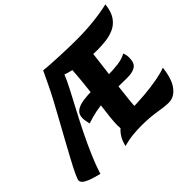

<svg xmlns="http://www.w3.org/2000/svg" viewBox="-208 -1083 1390 1390"><g transform="rotate(-45 487.0 -388.0)"><path d="M111 33Q53 19 21 6Q-11 -7 -23 -19.5Q-35 -32 -35 -44Q-35 -56 -16.5 -95.5Q2 -135 33 -192.5Q64 -250 100.5 -317Q137 -384 174.5 -451.5Q212 -519 244 -579Q276 -639 296 -681L348 -790Q380 -786 423 -783.5Q466 -781 512 -779Q558 -777 602 -776Q646 -775 679 -775Q765 -775 847.5 -783.5Q930 -792 1004 -809Q997 -742 970.5 -703Q944 -664 904.5 -645.5Q865 -627 820 -621.5Q775 -616 730 -616Q692 -616 648.5 -620Q605 -624 563 -630.5Q521 -637 487.5 -644.5Q454 -652 436 -660Q416 -612 383.5 -549.5Q351 -487 313 -415.5Q275 -344 237 -267Q199 -190 166 -114Q133 -38 111 33ZM382 19Q385 3 395 -23Q405 -49 426.5 -76Q448 -103 485.5 -121.5Q523 -140 581 -140Q662 -140 738 -146.5Q814 -153 875.5 -164.5Q937 -176 974 -191Q963 -87 922.5 -34Q882 19 826 19Q788 19 719.5 7.5Q651 -4 565 -4Q525 -4 478.5 0.5Q432 5 382 19ZM480 -29Q459 -49 452.5 -73.5Q446 -98 446 -128Q446 -159 451.5 -210.5Q457 -262 465.5 -326Q474 -390 482 -459Q490 -528 495.5 -595Q501 -662 501 -719L690 -721Q692 -712 692 -703Q692 -694 692 -683Q692 -651 685.5 -595Q679 -539 670 -470Q661 -401 652 -329Q643 -257 636.5 -191.5Q630 -126 630 -77Q630 -70 630 -64Q630 -58 630 -52ZM314 -280Q311 -295 307.5 -311.5Q304 -328 304 -343Q304 -383 331 -403Q358 -423 403.5 -429.5Q449 -436 504 -436Q518 -436 532.5 -435.5Q547 -435 562 -435Q577 -435 592 -434.5Q607 -434 621.5 -433.5Q636 -433 650 -433Q706 -433 757.5 -439.5Q809 -446 844 -466Q849 -454 851.5 -441Q854 -428 854 -416Q854 -359 824 -340Q794 -321 744 -321Q731 -321 719 -321Q707 -321 695 -321.5Q683 -322 672 -322Q661 -322 650 -322Q639 -322 629 -322Q560 -322 509.5 -319Q459 -316 413.5 -307Q368 -298 314 -280Z"/></g></svg>

Font: Merienda Black
Style: Regular
Weight: 900
Designer: Eduardo Rodriguez Tunni
Foundry: Eduardo Rodriguez Tunni
Version: Version 2.001